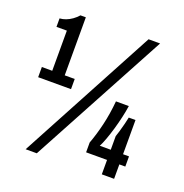

<svg xmlns="http://www.w3.org/2000/svg" viewBox="-128 -813 899 939"><g transform="rotate(20 321.5 -343.5)"><path d="M106 12 487 -699H547L164 12ZM43 -340V-393H97V-602H43V-646Q59 -647 75 -653Q91 -659 106.5 -670Q122 -681 134 -695H162V-393H214V-340ZM498 0V-75H389V-126Q407 -174 421 -233Q435 -292 441 -359H508Q504 -331 496.5 -298Q489 -265 479.5 -232.5Q470 -200 460 -172.5Q450 -145 441 -128H498V-199Q501 -206 507 -227Q513 -248 519 -271Q525 -294 527 -306H562V-128H593V-75H562V0Z"/></g></svg>

Font: Archivo ExtraCondensed SemiBold
Style: Regular
Weight: 600
Width: 2
Designer: Hector Gatti
Foundry: Omnibus-Type
Version: Version 2.001